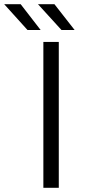

<svg xmlns="http://www.w3.org/2000/svg" viewBox="-94 -901 416 921"><path d="M114 0V-700H188V0ZM201 -757 88 -881H167L264 -757ZM38 -757 -74 -881H5L101 -757Z"/></svg>

Font: Montserrat
Style: Regular
Weight: 400
Designer: Julieta Ulanovsky
Foundry: Julieta Ulanovsky
Version: Version 9.000; ttfautohint (v1.8.4.7-5d5b)